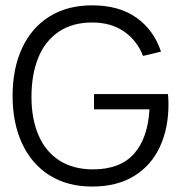

<svg xmlns="http://www.w3.org/2000/svg" viewBox="-20 -681 675 715"><path d="M322.8 13.7Q231.4 13.7 165 -27.8Q98.6 -69.3 62.7 -145.8Q26.9 -222.2 26.9 -323.7Q26.9 -425.8 62.3 -502Q97.7 -578.1 164.3 -619.6Q231 -661.1 322.8 -661.1Q423.3 -661.1 488 -615.2Q552.7 -569.3 579.6 -488.8L512.7 -472.7Q490.2 -530.3 441.9 -563.7Q393.6 -597.2 323.2 -597.2Q249 -597.2 198.2 -562.5Q147.5 -527.8 122.3 -465.6Q97.2 -403.3 97.2 -319.8Q97.2 -238.8 123.3 -177.7Q149.4 -116.7 200.9 -83.5Q252.4 -50.3 326.2 -50.3Q427.7 -50.3 479.2 -108.6Q530.8 -167 536.6 -273.9H330.1V-330.6H605.5Q607.4 -312 607.4 -292.5Q607.4 -203.1 575.2 -133.8Q543 -64.5 479.2 -25.4Q415.5 13.7 322.8 13.7Z"/></svg>

Font: Potro Sans Bangla
Style: Regular
Weight: 400
Designer: Jayed Ahsan Saad
Foundry: Codepotro
Version: Potro Sans Bangla;Version 0.996;CodepotroFonts;